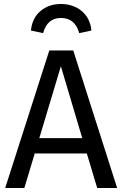

<svg xmlns="http://www.w3.org/2000/svg" viewBox="-20 -942 613 962"><path d="M415 -173H154L102 0H6L227 -689H347L567 0H467ZM392 -250 285 -610 177 -250ZM438 -789 377 -776Q356 -852 285 -852Q217 -852 196 -776L135 -789Q141 -851 182.5 -886.5Q224 -922 285 -922Q347 -922 389.5 -886.5Q432 -851 438 -789Z"/></svg>

Font: FiraGO
Style: Regular
Weight: 400
Designer: bBox Type
Foundry: bBox Type GmbH
Version: Version 1.001;April 20, 2020;FontCreator 12.0.0.2555 64-bit